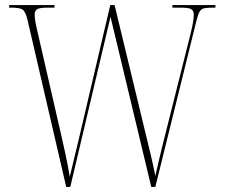

<svg xmlns="http://www.w3.org/2000/svg" viewBox="-20 -734 891 754"><path d="M88 -656Q80 -689 68.5 -696.5Q57 -704 24 -704H16V-714H194V-704H169Q133 -704 124.5 -697Q116 -690 116 -676Q116 -666 119 -648.5Q122 -631 129 -602L223 -192Q231 -156 236 -133.5Q241 -111 245 -90Q249 -69 254 -40Q264 -83 272.5 -117Q281 -151 290 -190L413 -714H430L550 -217Q563 -164 572.5 -124Q582 -84 590 -43Q597 -74 603 -100Q609 -126 616 -154Q623 -182 632 -218L729 -604Q736 -633 738.5 -649.5Q741 -666 741 -676Q741 -690 732.5 -697Q724 -704 688 -704H657V-714H826V-704H816Q794 -704 782 -701.5Q770 -699 764 -688.5Q758 -678 752 -655L590 0H574L414 -668L256 0H240Z"/></svg>

Font: Noto Serif Display Condensed Thin
Style: Regular
Weight: 100
Width: 3
Designer: Monotype Design Team
Foundry: Monotype Imaging Inc.
Version: Version 2.009